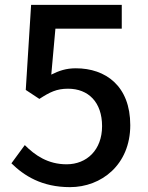

<svg xmlns="http://www.w3.org/2000/svg" viewBox="-20 -757 610 790"><path d="M268 13C397 13 516 -79 516 -242C516 -403 415 -476 292 -476C252 -476 223 -466 191 -450L208 -639H481V-737H108L86 -387L142 -350C185 -378 213 -392 260 -392C344 -392 400 -336 400 -238C400 -140 337 -81 254 -81C177 -81 124 -118 82 -160L27 -85C79 -34 152 13 268 13Z"/></svg>

Font: Noto Sans HK Medium
Style: Regular
Weight: 500
Designer: Ryoko NISHIZUKA 西塚涼子 (kana, bopomofo & ideographs); Paul D. Hunt (Latin, Greek & Cyrillic); Sandoll Communications 산돌커뮤니
Foundry: Adobe
Version: Version 2.002;hotconv 1.0.116;makeotfexe 2.5.65601